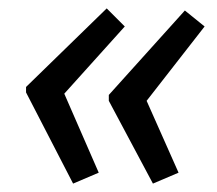

<svg xmlns="http://www.w3.org/2000/svg" viewBox="-20 -491 517 457"><path d="M154 -54 42 -271V-284L234 -471L277 -428L133 -268L215 -80ZM344 -54 239 -251V-265L420 -466L467 -428L329 -251L405 -80Z"/></svg>

Font: Noto IKEA Latin
Style: Italic
Weight: 400
Italic angle: -12°
Designer: Monotype Design Team
Foundry: Monotype Imaging Inc.
Version: Version 1.0